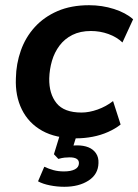

<svg xmlns="http://www.w3.org/2000/svg" viewBox="-20 -521 531 737"><path d="M273 10Q194 10 142 -19Q90 -48 64 -100.5Q38 -153 41 -221Q42 -276 60 -327Q78 -378 113.5 -417Q149 -456 201 -478.5Q253 -501 322 -501Q372 -501 417.5 -486.5Q463 -472 491 -447L450 -358Q428 -379 396 -390.5Q364 -402 329 -402Q288 -402 258 -387Q228 -372 208.5 -346Q189 -320 179.5 -287.5Q170 -255 169 -220Q168 -161 197 -125Q226 -89 293 -89Q322 -89 354.5 -100.5Q387 -112 414 -133L443 -43Q423 -27 395 -14.5Q367 -2 335.5 4Q304 10 273 10ZM227 196Q199 196 171.5 190.5Q144 185 126 175L150 119Q167 127 185 132Q203 137 226 137Q252 137 267.5 129Q283 121 283 105Q283 94 274 88.5Q265 83 247 83Q238 83 228 84Q218 85 204 89L187 71L215 -20H280L256 57L226 45Q238 41 251 39Q264 37 275 37Q301 37 319.5 44.5Q338 52 348.5 67.5Q359 83 358 105Q357 148 320 172Q283 196 227 196Z"/></svg>

Font: Nunito Sans 11pt
Style: Bold Italic
Weight: 700
Italic angle: -9°
Version: Version 3.101;gftools[0.9.27]